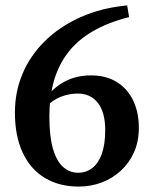

<svg xmlns="http://www.w3.org/2000/svg" viewBox="-20 -674 569 708"><path d="M270 14Q199 14 146 -17.5Q93 -49 64 -110.5Q35 -172 35 -259Q35 -336 63.5 -403Q92 -470 146 -523Q200 -576 276.5 -610.5Q353 -645 449 -654L456 -611Q377 -591 321 -558Q265 -525 230 -479Q195 -433 178.5 -374.5Q162 -316 162 -245Q162 -171 175.5 -125Q189 -79 213 -58Q237 -37 268 -37Q298 -37 320.5 -54.5Q343 -72 355.5 -107Q368 -142 368 -194Q368 -260 341 -294.5Q314 -329 267 -329Q235 -329 204 -317Q173 -305 144 -275L123 -297L135 -296Q170 -346 214.5 -371Q259 -396 315 -396Q372 -396 411.5 -371Q451 -346 471.5 -302.5Q492 -259 492 -203Q492 -152 474 -112Q456 -72 424.5 -43.5Q393 -15 353.5 -0.5Q314 14 270 14Z"/></svg>

Font: Source Serif 4 18pt SemiBold
Style: Regular
Weight: 600
Designer: Frank Grießhammer
Foundry: Adobe Systems Incorporated
Version: Version 4.004;hotconv 1.0.116;makeotfexe 2.5.65601